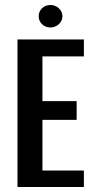

<svg xmlns="http://www.w3.org/2000/svg" viewBox="-20 -749 377 769"><path d="M50 0V-591H316V-523H150V-344H287V-269H150V-66H316V0ZM182 -639Q162 -639 148.5 -652Q135 -665 135 -684Q135 -703 148.5 -716Q162 -729 182 -729Q201 -729 215.5 -716Q230 -703 230 -684Q230 -665 215.5 -652Q201 -639 182 -639Z"/></svg>

Font: Alumni Sans Thin SemiBold
Style: Regular
Weight: 600
Version: Version 1.018